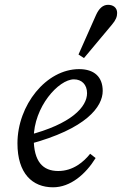

<svg xmlns="http://www.w3.org/2000/svg" viewBox="-20 -780 516 813"><path d="M204.6 13.1C278.5 13.1 342.9 -42.6 384.9 -110.8L361.7 -128.9C334.6 -94.7 289.6 -55.9 226.7 -55.9C161.8 -55.9 122.8 -94.9 122.8 -194.4C122.8 -327.2 228.3 -444 293 -444C325.7 -444 348.6 -422.2 348.6 -385.3C348.6 -328.1 283.8 -254.9 96.9 -206.9L100.9 -169C347.6 -234.5 414.9 -329.2 414.9 -394.9C414.9 -454 379.5 -487.3 314.9 -487.3C175.1 -487.3 53.9 -334.3 53.9 -173C53.9 -45.3 117.1 13.1 204.6 13.1ZM312.4 -549.2 335.6 -534.1C375.5 -581.7 414.5 -628.4 454.3 -676C470.7 -695.3 476 -709.6 476 -725C476 -748.3 458.7 -759.6 437.5 -759.6C415.3 -759.6 399 -743.6 386.8 -716.8C362 -660.9 337.2 -605.1 312.4 -549.2Z"/></svg>

Font: Source Serif Variable
Style: Italic
Weight: 389
Italic angle: -12°
Designer: Frank Grießhammer
Foundry: Adobe Systems Incorporated
Version: Version 3.001;hotconv 1.0.111;makeotfexe 2.5.65597